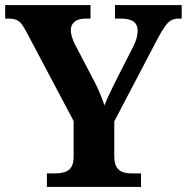

<svg xmlns="http://www.w3.org/2000/svg" viewBox="-20 -734 734 754"><path d="M164.2 0V-53H194.2Q216.2 -53 232.9 -57.8Q249.7 -62.6 259.5 -77.1Q269.2 -91.6 269.2 -120V-258.6L84.2 -608Q73.8 -627.6 65.2 -639.1Q56.5 -650.6 44.8 -655.8Q33.1 -661 13.2 -661H0.2V-714H335.5V-661H317.7Q287.8 -661 272.9 -648.6Q258 -636.2 258 -615.6Q258 -603.4 262.6 -588.8Q267.1 -574.2 273.7 -560.9L347.7 -419.4Q363 -390.7 372.6 -367.1Q382.2 -343.4 390.2 -320.4Q399.7 -344.9 414.7 -375.6Q429.7 -406.3 445.5 -437.9L503.7 -551.8Q514.3 -574 517.4 -588.9Q520.6 -603.8 520.6 -611.8Q520.6 -637.8 504.2 -649.4Q487.8 -661 454.8 -661H431.6V-714H693.5V-661H681.5Q664.6 -661 652.4 -654.3Q640.2 -647.6 628.2 -630.8Q616.1 -614.1 599.7 -583.6L428.8 -257.4V-121Q428.8 -92.3 438.1 -77.7Q447.3 -63 462.8 -58Q478.4 -53 496.3 -53H533.8V0Z"/></svg>

Font: Noto Serif Hebrew
Style: Regular
Weight: 400
Designer: Monotype Design Team
Foundry: Monotype Imaging Inc.
Version: Version 2.003